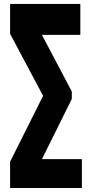

<svg xmlns="http://www.w3.org/2000/svg" viewBox="-20 -879 448 957"><path d="M30.3 58.1V-72.8L194.8 -401.4L30.3 -710.4V-859.4H380.4V-705.1H189L337.9 -422.9V-385.7L189 -85.9H388.2V58.1Z"/></svg>

Font: Anton SC
Style: Regular
Weight: 400
Designer: Vernon Adams
Foundry: Vernon Adams
Version: Version 2.116; ttfautohint (v1.8.4.7-5d5b)